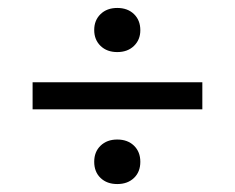

<svg xmlns="http://www.w3.org/2000/svg" viewBox="-20 -583 590 483"><path d="M62 -308V-376H489V-308ZM275 -120Q249 -120 233 -135.3Q217 -150.6 217 -176.1Q217 -201 233 -216.5Q249 -232 275 -232Q301 -232 317 -216.6Q333 -201.1 333 -176Q333 -150.5 317 -135.3Q301 -120 275 -120ZM275 -452Q249 -452 233 -467.5Q217 -483 217 -507.5Q217 -532 233 -547.5Q249 -563 275 -563Q301 -563 317 -547.6Q333 -532.1 333 -507Q333 -483 317 -467.5Q301 -452 275 -452Z"/></svg>

Font: Montagu Slab
Style: Bold
Weight: 700
Designer: Florian Karsten
Foundry: Florian Karsten
Version: Version 1.000